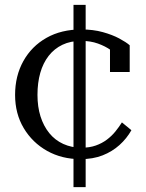

<svg xmlns="http://www.w3.org/2000/svg" viewBox="-20 -643 600 789"><path d="M315 -36Q348 -36 373.5 -45Q399 -54 419 -69Q439 -84 454 -102.5Q469 -121 481 -140L520 -108Q501 -74 471 -47Q441 -20 401.5 -4.5Q362 11 311 11Q234 11 173.5 -23Q113 -57 77.5 -116.5Q42 -176 42 -253Q42 -331 76 -392Q110 -453 171 -487.5Q232 -522 314 -522Q363 -522 402.5 -511Q442 -500 470 -485Q498 -470 513 -457V-347H432V-458Q441 -458 449 -453Q457 -448 462.5 -439.5Q468 -431 470 -421.5Q472 -412 469 -403Q458 -421 435.5 -437Q413 -453 382.5 -464Q352 -475 314 -475Q270 -475 236.5 -459Q203 -443 180 -413.5Q157 -384 145.5 -343.5Q134 -303 134 -253Q134 -204 146.5 -164.5Q159 -125 182.5 -96Q206 -67 240 -51.5Q274 -36 315 -36ZM282 -623H332V-503V-489V-20V-11V126H282V-6V-18V-487V-499Z"/></svg>

Font: Roboto Serif 72pt
Style: Regular
Weight: 400
Designer: Greg Gazdowicz
Foundry: Commercial Type
Version: Version 1.008